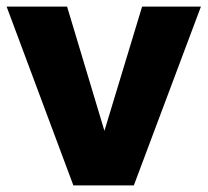

<svg xmlns="http://www.w3.org/2000/svg" viewBox="-25 -561 628 581"><path d="M-5 -541H178L291 -165L405 -541H583L380 0H197Z"/></svg>

Font: Montserrat arm
Style: Bold
Weight: 700
Designer: Julieta Ulanovsky
Foundry: Julieta Ulanovsky
Version: Version 6.000;PS 006.000;hotconv 1.0.88;makeotf.lib2.5.64775